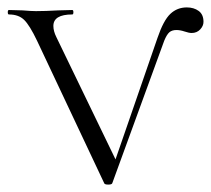

<svg xmlns="http://www.w3.org/2000/svg" viewBox="-20 -495 569 518"><path d="M4 -456Q1 -456 1 -462Q1 -468 4 -468L41 -467Q65 -465 77 -465Q103 -465 137 -467L175 -468Q178 -468 178 -462Q178 -456 175 -456Q124 -456 124 -425Q124 -411 132 -395L296 -56L273 -11L405 -393Q421 -440 439.5 -457.5Q458 -475 484 -475Q503 -475 516 -465.5Q529 -456 529 -436Q529 -425 520 -415.5Q511 -406 497 -406Q490 -406 478 -410Q466 -414 456 -414Q444 -414 437 -408Q430 -402 423 -385L283 -1Q282 3 272 3Q262 3 261 -1L80 -385Q60 -427 45 -441.5Q30 -456 4 -456Z"/></svg>

Font: Cormorant Unicase Light
Style: Regular
Weight: 300
Designer: Christian Thalmann (Catharsis Fonts)
Foundry: Catharsis Fonts
Version: Version 4.000